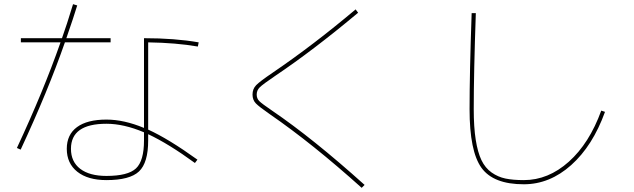

<svg xmlns="http://www.w3.org/2000/svg" viewBox="-20 -833 3040 920"><path d="M80 -630V-650H277Q299 -711 330 -813L350 -807Q334 -754 298 -650H510V-630H291Q209 -395 79 -116L61 -124Q188 -396 270 -630ZM670 -199Q573 -240 490 -240Q320 -240 320 -120Q320 -58 364.5 -24Q409 10 490 10Q593 10 631.5 -26Q670 -62 670 -160ZM670 -220V-650Q818 -650 932 -630L928 -610Q824 -628 690 -630V-212Q787 -168 926 -68L914 -52Q788 -144 690 -190V-160Q690 -53 646 -11.5Q602 30 490 30Q401 30 350.5 -10Q300 -50 300 -120Q300 -188 349 -224Q398 -260 490 -260Q574 -260 670 -220Z M1287 -485Q1481 -617 1684 -788L1696 -772Q1481 -592 1298 -469Q1239 -429 1224.5 -414.5Q1210 -400 1210 -380Q1210 -361 1222.5 -348.5Q1235 -336 1285 -302Q1479 -170 1727 53L1713 67Q1477 -145 1274 -285Q1222 -321 1206 -337.5Q1190 -354 1190 -380Q1190 -407 1207.5 -425Q1225 -443 1287 -485Z M2230 -310Q2230 -483 2240 -770H2260Q2250 -483 2250 -310Q2250 -224 2259.5 -163.5Q2269 -103 2287 -65.5Q2305 -28 2335.5 -6.5Q2366 15 2402 22.5Q2438 30 2490 30Q2607 30 2705.5 -58Q2804 -146 2861 -303L2879 -297Q2820 -134 2717 -42Q2614 50 2490 50Q2344 50 2287 -29Q2230 -108 2230 -310Z"/></svg>

Font: Mplus 1p Thin
Style: Regular
Weight: 250
Version: Version 1.061